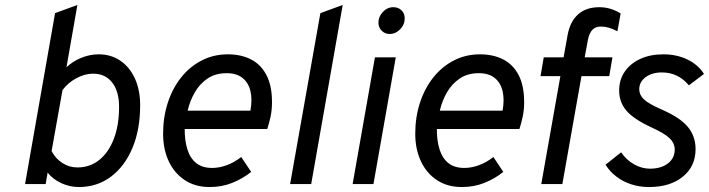

<svg xmlns="http://www.w3.org/2000/svg" viewBox="-20 -742 2858 774"><path d="M298 12Q260.5 12 226.5 -4Q192.5 -20 172 -46L164 0H81L202 -689L292 -722L248 -471Q275 -496 309 -509.5Q343 -523 378 -523Q427.5 -523 465.2 -497.2Q503 -471.5 524 -425.2Q545 -379 545 -318Q545 -220 514 -145.8Q483 -71.5 427.2 -29.8Q371.5 12 298 12ZM292 -67Q342.5 -67 380.2 -97.2Q418 -127.5 439 -182.5Q460 -237.5 460 -311Q460 -374 432.2 -409.5Q404.5 -445 355 -445Q322 -445 288 -426.8Q254 -408.5 232 -379L188 -133Q204 -102.5 231.5 -84.8Q259 -67 292 -67Z M825.5 12Q767 12 725 -15.8Q683 -43.5 660.2 -92Q637.5 -140.5 637.5 -203Q637.5 -270 656.5 -328Q675.5 -386 710.2 -429.8Q745 -473.5 793 -498.2Q841 -523 898.5 -523Q952 -523 992 -502.5Q1032 -482 1054.2 -439.2Q1076.5 -396.5 1076.5 -330Q1076.5 -298.5 1070.8 -272Q1065 -245.5 1057.5 -222H724.5Q724.5 -174 735.8 -138.8Q747 -103.5 771.5 -84.2Q796 -65 835.5 -65Q863.5 -65 893.5 -75.8Q923.5 -86.5 952.5 -109L992.5 -49Q958 -21.5 916.2 -4.8Q874.5 12 825.5 12ZM736.5 -296H989.5Q997.5 -340 989.8 -374Q982 -408 958 -427.5Q934 -447 893.5 -447Q849 -447 817.2 -425.8Q785.5 -404.5 765.5 -370Q745.5 -335.5 736.5 -296Z M1149.5 0 1271.5 -689 1361.5 -722 1234.5 0Z M1401.5 0 1491.5 -511H1575.5L1485.5 0ZM1550.5 -605Q1532 -605 1518.8 -618.2Q1505.5 -631.5 1505.5 -650Q1505.5 -675 1523.5 -694Q1541.5 -713 1565.5 -713Q1586 -713 1598.8 -700.2Q1611.5 -687.5 1611.5 -668Q1611.5 -642.5 1593 -623.8Q1574.5 -605 1550.5 -605Z M1842 12Q1783.5 12 1741.5 -15.8Q1699.5 -43.5 1676.8 -92Q1654 -140.5 1654 -203Q1654 -270 1673 -328Q1692 -386 1726.8 -429.8Q1761.5 -473.5 1809.5 -498.2Q1857.5 -523 1915 -523Q1968.5 -523 2008.5 -502.5Q2048.5 -482 2070.8 -439.2Q2093 -396.5 2093 -330Q2093 -298.5 2087.2 -272Q2081.5 -245.5 2074 -222H1741Q1741 -174 1752.2 -138.8Q1763.5 -103.5 1788 -84.2Q1812.5 -65 1852 -65Q1880 -65 1910 -75.8Q1940 -86.5 1969 -109L2009 -49Q1974.5 -21.5 1932.8 -4.8Q1891 12 1842 12ZM1753 -296H2006Q2014 -340 2006.2 -374Q1998.5 -408 1974.5 -427.5Q1950.5 -447 1910 -447Q1865.5 -447 1833.8 -425.8Q1802 -404.5 1782 -370Q1762 -335.5 1753 -296Z M2162 0 2239 -435H2159L2172 -511H2252L2268 -600Q2278 -655.5 2310.5 -684.2Q2343 -713 2396 -713Q2418 -713 2438.5 -707.2Q2459 -701.5 2482 -688L2469 -616Q2449.5 -626 2434 -630.5Q2418.5 -635 2402 -635Q2381 -635 2368.2 -622Q2355.5 -609 2350 -581L2337 -511H2449L2436 -435H2324L2247 0Z M2596 12Q2558.5 12 2525.2 1.2Q2492 -9.5 2465.2 -29.8Q2438.5 -50 2421 -78L2484 -128Q2504.5 -97.5 2535.8 -79.8Q2567 -62 2600 -62Q2645 -62 2672.5 -83.2Q2700 -104.5 2700 -139Q2700 -164.5 2679.5 -184.5Q2659 -204.5 2605 -229Q2534 -262 2505 -296.2Q2476 -330.5 2476 -377Q2476 -420.5 2498.5 -453.2Q2521 -486 2561 -504.5Q2601 -523 2654 -523Q2708 -523 2751 -502.2Q2794 -481.5 2818 -444L2757 -398Q2714 -450 2648 -450Q2608.5 -450 2582.8 -431Q2557 -412 2557 -382Q2557 -359.5 2575.5 -341.8Q2594 -324 2644 -302Q2720.5 -269 2752.2 -231.2Q2784 -193.5 2784 -141Q2784 -71.5 2732.8 -29.8Q2681.5 12 2596 12Z"/></svg>

Font: Overpass
Style: Italic
Weight: 400
Italic angle: -10°
Designer: Delve Withrington, Dave Bailey, Thomas Jockin
Foundry: Delve Fonts LLC
Version: Version 4.000